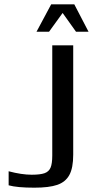

<svg xmlns="http://www.w3.org/2000/svg" viewBox="-20 -859 443 889"><path d="M217 -839H324L390 -712H332L270 -799L207 -712H149ZM20 -1V-66Q80 -50 127 -50Q166 -50 186 -57Q206 -64 214 -82.5Q222 -101 222 -139V-649H319V-143Q319 -81 301 -48.5Q283 -16 245 -3Q207 10 139 10Q59 10 20 -1Z"/></svg>

Font: Play
Style: Regular
Weight: 400
Designer: Jonas Hecksher (Cyrillic expansion: Cyreal)
Foundry: Jonas Hecksher, Playtype, e-types AS
Version: Version 2.101; ttfautohint (v1.5.65-e2d9)